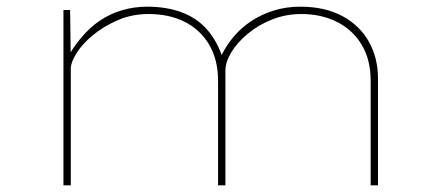

<svg xmlns="http://www.w3.org/2000/svg" viewBox="-20 -555 1320 575"><path d="M170 0V-525H190L192 -369L177 -374Q198 -412 223.5 -442.5Q249 -473 279.5 -493.5Q310 -514 346 -524.5Q382 -535 421 -535Q479 -535 524.5 -518Q570 -501 601 -465.5Q632 -430 650 -373L643 -372L639 -380Q654 -414 677.5 -442.5Q701 -471 732 -491.5Q763 -512 800 -523.5Q837 -535 879 -535Q953 -535 1005 -507Q1057 -479 1084.5 -430.5Q1112 -382 1112 -320V0H1090V-314Q1090 -376 1063.5 -420.5Q1037 -465 990 -489Q943 -513 882 -513Q836 -513 794.5 -496.5Q753 -480 721.5 -453.5Q690 -427 672.5 -398Q655 -369 655 -343V0H633V-314Q633 -376 606.5 -421Q580 -466 533.5 -489.5Q487 -513 425 -513Q375 -513 332.5 -494.5Q290 -476 258 -449.5Q226 -423 209 -395.5Q192 -368 192 -350V0Z"/></svg>

Font: Lexend Tera Thin
Style: Regular
Weight: 250
Version: Version 1.007